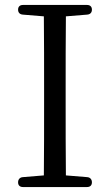

<svg xmlns="http://www.w3.org/2000/svg" viewBox="-20 -751 444 775"><path d="M53 -15C53 -3 60 4 73 4H331C344 4 351 -3 351 -15C351 -27 344 -35 332 -36L246 -43C245 -140 245 -237 245 -336V-391C245 -490 245 -588 246 -685L332 -692C344 -693 351 -700 351 -712C351 -724 344 -731 331 -731H73C60 -731 53 -724 53 -712C53 -700 60 -693 72 -692L157 -685C158 -587 158 -490 158 -391V-336C158 -237 158 -140 157 -43L72 -36C60 -35 53 -27 53 -15Z"/></svg>

Font: 寒蝉锦书宋
Style: Regular
Weight: 400
Designer: 寒蝉锦书宋{Warren} 思源宋体{Ryoko NISHIZUKA 西塚涼子 (kana & ideographs); Frank Grießhammer (Latin, Greek & Cyrillic); Wenlong ZHANG 
Foundry: Adobe & ChillType
Version: Version 2.000;Glyphs 3.1.1 (3135)